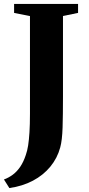

<svg xmlns="http://www.w3.org/2000/svg" viewBox="-45 -763 452 974"><path d="M-25 147.5Q-0.5 138.5 20.2 123Q41 107.5 57.8 82.8Q74.5 58 86 23Q93.5 2 97.8 -25.5Q102 -53 104.5 -92Q107 -131 107 -186.5V-681.5L26.5 -697.5V-743H351V-697.5L274.5 -682V-273Q274.5 -181.5 272.5 -116.5Q270.5 -51.5 260.5 -15Q246 39 210.5 82.2Q175 125.5 122.2 153.5Q69.5 181.5 2.5 191Z"/></svg>

Font: Merriweather 72pt ExtraBold
Style: Regular
Weight: 800
Version: Version 2.100